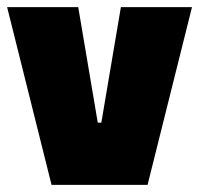

<svg xmlns="http://www.w3.org/2000/svg" viewBox="-20 -520 560 540"><path d="M125 0 0 -500H200L255 -175H265L320 -500H520L395 0Z"/></svg>

Font: Changa One
Style: Regular
Weight: 400
Designer: Eduardo Rodriguez Tunni
Foundry: Eduardo Rodriguez Tunni
Version: Version 1.003